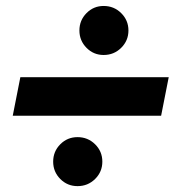

<svg xmlns="http://www.w3.org/2000/svg" viewBox="-20 -636 602 654"><path d="M244.1 -2Q209.5 -2 185.3 -26.4Q161.1 -50.8 161.1 -85.4Q161.1 -120.1 185.3 -144.5Q209.5 -168.9 244.1 -168.9Q279.3 -168.9 304 -144.5Q328.6 -120.1 328.6 -85.4Q328.6 -50.8 304 -26.4Q279.3 -2 244.1 -2ZM333 -448.7Q298.8 -448.7 274.7 -473.1Q250.5 -497.6 250.5 -532.2Q250.5 -566.9 274.7 -591.3Q298.8 -615.7 333 -615.7Q368.2 -615.7 392.8 -591.3Q417.5 -566.9 417.5 -532.2Q417.5 -497.6 392.8 -473.1Q368.2 -448.7 333 -448.7ZM23.4 -241.7 49.3 -373H554.7L528.8 -241.7Z"/></svg>

Font: Reddit Sans ExtraBold
Style: Italic
Weight: 800
Italic angle: -11.25°
Designer: Stephen Hutchings
Version: Version 1.013